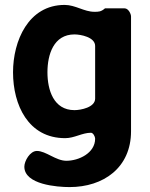

<svg xmlns="http://www.w3.org/2000/svg" viewBox="-20 -554 610 781"><path d="M79 124C79 197 213 207 263 207C401 207 513 128 513 -20V-487C513 -498 502 -520 487 -520H407C391 -506 381 -506 364 -506C322 -506 287 -534 243 -534C95 -534 33 -387 33 -260C33 -127 95 8 245 8C283 8 314 -14 350 -14C359 -14 367 2 367 10C367 69 300 100 250 100C207 100 167 60 130 60C102 60 79 101 79 124ZM173 -260C173 -332 198 -414 283 -414C308 -414 367 -403 367 -367V-153C367 -117 308 -106 283 -106C198 -106 173 -188 173 -260Z"/></svg>

Font: Asimov Print
Style: C
Weight: 500
Designer: Google
Version: Version 2.000980: 2014